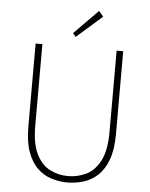

<svg xmlns="http://www.w3.org/2000/svg" viewBox="-62 -983 817 1046"><g transform="rotate(5 347.0 -460.0)"><path d="M346 13Q302 13 259.5 0Q217 -13 183 -45Q149 -77 128.5 -132.5Q108 -188 108 -272V-726H145V-280Q145 -181 173.5 -124.5Q202 -68 248 -45Q294 -22 346 -22Q400 -22 446.5 -45Q493 -68 522 -124.5Q551 -181 551 -280V-726H587V-272Q587 -188 566.5 -132.5Q546 -77 511 -45Q476 -13 433 0Q390 13 346 13ZM322 -781 306 -800 437 -933 462 -904Z"/></g></svg>

Font: Noto Sans KR Thin Thin
Style: Regular
Weight: 250
Version: Version 2.004-H2;hotconv 1.0.118;makeotfexe 2.5.65603